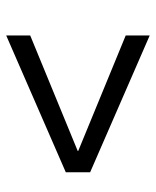

<svg xmlns="http://www.w3.org/2000/svg" viewBox="36 -662 492 604"><g transform="rotate(-90 282.0 -360.0)"><path d="M472.5 -511 109 -361.5V-360L472.5 -210.5V-135L42 -322.5V-399L472.5 -586.5Z"/></g></svg>

Font: Hepta Slab ExtraLight
Style: Regular
Weight: 400
Version: Version 1.102